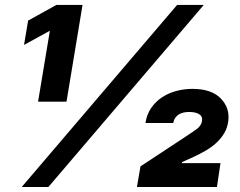

<svg xmlns="http://www.w3.org/2000/svg" viewBox="-20 -747 958 767"><path d="M541.2 -82.4 720.2 -200.3Q731.5 -207.7 742.2 -215Q752.8 -222.3 763.1 -229.4Q783.7 -243.6 786.9 -262.8Q790.1 -282 775.7 -290.8Q761.4 -299.7 735.8 -299.7Q724.4 -299.7 714.1 -297.6Q703.8 -295.5 695.3 -290.5Q686.8 -285.5 680.8 -277Q674.7 -268.5 671.9 -255.7H561.1Q566.4 -290.5 584.2 -316.1Q601.9 -341.6 627.7 -358.5Q653.4 -375.4 684.8 -383.7Q716.3 -392 748.6 -392Q824.9 -392 861.9 -353.7Q898.4 -316.1 892 -264.2Q888.5 -236.2 875.4 -214.3Q862.2 -192.5 843 -175.2Q823.9 -158 800.8 -144.7Q777.7 -131.4 754.3 -120.7L707.4 -99.4L706 -95.2H860.8L846.6 0H527ZM66.8 0 687.5 -727.3H794L173.3 0ZM92.3 -664.8 205.3 -727.3H309.7L245.7 -340.9H132.1L179 -622.9H176.8L76 -567.5Z"/></svg>

Font: Inter P Black
Style: Italic
Weight: 900
Italic angle: -9.40001°
Designer: Rasmus Andersson
Foundry: rsms
Version: Version 3.018;git-588b23468